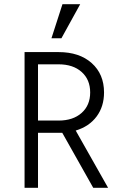

<svg xmlns="http://www.w3.org/2000/svg" viewBox="-20 -900 572 920"><path d="M279.3 -879.9H364.3L274.4 -716.8H226.6ZM97.7 0V-650.4H162.1H260.7Q360.4 -650.4 419.4 -597.7Q478.5 -544.9 478.5 -457Q478.5 -389.6 442.9 -341.8Q407.2 -293.9 342.8 -274.4L498 0H426.8L278.3 -263.7H260.7H162.1V0ZM162.1 -591.8V-322.3H260.7Q330.1 -322.3 371.1 -358.9Q412.1 -395.5 412.1 -457Q412.1 -518.6 371.1 -555.2Q330.1 -591.8 260.7 -591.8Z"/></svg>

Font: Lohit Devanagari
Style: Regular
Weight: 400
Version: 2.95.4